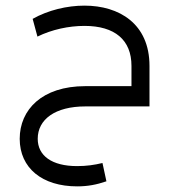

<svg xmlns="http://www.w3.org/2000/svg" viewBox="-20 -378 611 682"><path d="M280 -358C218 -358 151 -342 96 -311L113 -248C164 -273 224 -286 280 -286C388 -286 447 -236 447 -144V-72H283C129 -72 50 12 50 115C50 219 130 284 254 284C292 284 323 278 358 266L344 201C315 208 287 212 254 212C164 212 114 175 114 115C114 46 176 0 283 0H511V-144C511 -294 403 -358 280 -358Z"/></svg>

Font: UULA Sans
Style: Regular
Weight: 400
Designer: Mohamed Gaber, Laura Garcia Mut
Foundry: Kief Type Foundry
Version: Version 3.006;hotconv 1.0.109;makeotfexe 2.5.65596